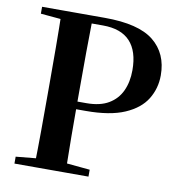

<svg xmlns="http://www.w3.org/2000/svg" viewBox="-82 -817 838 893"><g transform="rotate(10 336.5 -370.5)"><path d="M45.1 0V-32.6L198.2 -47.3H238.9L394.7 -32.6V0ZM138.6 0Q140.6 -85.2 141 -171.8Q141.4 -258.5 141.4 -346.1V-393.6Q141.4 -481.3 141 -567.7Q140.6 -654.1 138.6 -740.5H286.3Q284.6 -655.6 284.1 -568.4Q283.6 -481.3 283.6 -393.6V-323.6Q283.6 -252.8 284.1 -169.7Q284.6 -86.6 286.3 0ZM212.6 -298.7V-334.8H325.7Q389.9 -334.8 430.4 -358.7Q470.9 -382.6 490.5 -424.9Q510.1 -467.3 510.1 -522.8Q510.1 -612.4 467.4 -658.3Q424.8 -704.1 338.9 -704.1H212.6V-740.5H341.3Q501.4 -740.5 572.8 -682.9Q644.2 -625.3 644.2 -522Q644.2 -460.3 613 -409.5Q581.7 -358.6 512.5 -328.7Q443.3 -298.7 329.1 -298.7ZM45.1 -707.9V-740.5H212.6V-694.2H198.2Z"/></g></svg>

Font: Noto Serif KR
Style: Regular
Weight: 200
Designer: Ryoko NISHIZUKA 西塚涼子 (kana & ideographs); Frank Grießhammer (Latin, Greek & Cyrillic); Wenlong ZHANG 张文龙 (bopomofo); San
Foundry: Adobe
Version: Version 2.001;hotconv 1.1.0;makeotfexe 2.6.0